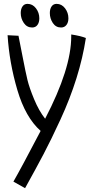

<svg xmlns="http://www.w3.org/2000/svg" viewBox="-20 -690 467 999"><path d="M110.4 289.1 49.8 254.9Q89.8 185.5 191.4 -8.8Q112.3 -79.1 70.3 -221.7Q28.3 -364.3 19.5 -506.8L76.2 -503.9Q81.1 -480.5 97.2 -397Q113.3 -313.5 123 -273.4Q132.8 -233.4 157.7 -173.3Q182.6 -113.3 214.8 -72.3Q350.6 -333 350.6 -500V-510.7Q401.4 -502.9 426.8 -492.2Q411.1 -389.6 377.9 -283.2Q344.7 -176.8 294.9 -68.8Q245.1 39.1 206.5 112.3Q168 185.5 110.4 289.1ZM123 -669.9Q149.4 -669.9 167 -647Q184.6 -624 184.6 -594.7Q184.6 -573.2 174.8 -560.1Q165 -546.9 147.5 -546.9Q120.1 -546.9 104 -570.3Q87.9 -593.8 87.9 -622.1Q87.9 -643.6 97.2 -656.7Q106.4 -669.9 123 -669.9ZM274.4 -669.9Q300.8 -669.9 318.4 -647Q335.9 -624 335.9 -594.7Q335.9 -573.2 325.7 -560.1Q315.4 -546.9 297.9 -546.9Q270.5 -546.9 254.9 -570.3Q239.3 -593.8 239.3 -622.1Q239.3 -643.6 248.5 -656.7Q257.8 -669.9 274.4 -669.9Z"/></svg>

Font: Neucha
Style: Regular
Weight: 400
Designer: Jovanny Lemonad
Foundry: Jovanny Lemonad
Version: Version 001.001